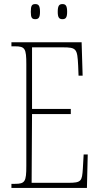

<svg xmlns="http://www.w3.org/2000/svg" viewBox="-20 -921 489 941"><path d="M286 -827C302 -827 309 -835 309 -863C309 -893 302 -901 286 -901C270 -901 263 -893 263 -863C263 -835 270 -827 286 -827ZM153 -827C169 -827 176 -835 176 -863C176 -893 169 -901 153 -901C136 -901 131 -893 131 -863C131 -835 136 -827 153 -827ZM36 0H406L410 -164H390L386 -94C382 -33 379 -25 314 -25H135L137 -362H327V-387H137V-689H287C355 -689 359 -682 363 -600L365 -550H385L380 -714H36V-694H53C103 -694 109 -683 109 -606V-108C109 -31 103 -20 53 -20H36Z"/></svg>

Font: Noto Serif Armenian ExtraCondensed Thin
Style: Regular
Weight: 100
Width: 2
Designer: Monotype Design Team
Foundry: Monotype Imaging Inc.
Version: Version 2.008